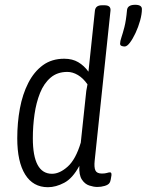

<svg xmlns="http://www.w3.org/2000/svg" viewBox="-20 -774 612 801"><path d="M180 7Q118 7 85 -46Q52 -99 52 -197Q52 -262 63 -321.5Q74 -381 98 -428Q122 -475 159 -502Q196 -529 248 -529Q282 -529 306.5 -514.5Q331 -500 349 -475L376 -730Q379 -752 405 -752H416Q443 -752 441 -730L375 -104Q372 -76 378 -63Q384 -50 405 -50Q418 -50 426 -52.5Q434 -55 439 -55Q446 -55 445 -43Q444 -35 442 -25Q440 -15 437 -11Q432 -3 417 1.5Q402 6 386 6Q371 6 352.5 0Q334 -6 321.5 -25Q309 -44 311 -82Q283 -30 248 -11.5Q213 7 180 7ZM197 -49Q229 -49 262.5 -79Q296 -109 317 -179L337 -367Q338 -381 340 -395Q342 -409 345 -422Q327 -448 305 -461Q283 -474 261 -474Q219 -474 191 -450Q163 -426 147 -386Q131 -346 124 -297Q117 -248 117 -197Q117 -49 197 -49ZM500 -580Q493 -580 487 -582.5Q481 -585 481 -592Q481 -602 486.5 -618Q492 -634 499 -661Q506 -688 510 -733Q513 -754 544 -754Q572 -754 572 -736Q572 -715 564.5 -688Q557 -661 545.5 -636.5Q534 -612 522 -596Q510 -580 500 -580Z"/></svg>

Font: Asap Condensed Condensed Light
Style: Italic
Weight: 300
Width: 3
Italic angle: -6°
Designer: Pablo Cosgaya
Foundry: Omnibus-Type
Version: Version 3.001; ttfautohint (v1.8.4.7-5d5b)